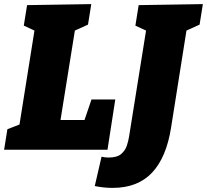

<svg xmlns="http://www.w3.org/2000/svg" viewBox="-32 -730 1009 936"><path d="M414 -245H530L492 0H-12L4 -100L63 -123L136 -581L84 -605L100 -705L413 -710L397 -610L333 -581L263 -145H380ZM644 -705 957 -710 941 -610 877 -581 802 -108Q779 38 709 112Q639 186 517 186Q474 186 430 177L463 34Q471 36 480 37Q489 38 497 38Q539 38 559 20.5Q579 3 586.5 -20.5Q594 -44 597 -63L680 -581L628 -605Z"/></svg>

Font: Bitter Black
Style: Italic
Weight: 900
Italic angle: -9°
Designer: Sol Matas, and Bitter project Authors
Foundry: Sol Matas
Version: Version 2.001